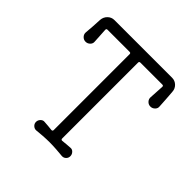

<svg xmlns="http://www.w3.org/2000/svg" viewBox="-187 -876 1047 1047"><g transform="rotate(45 337.0 -352.5)"><path d="M239 11Q226 12 215.5 2.5Q205 -7 205 -21Q205 -35 215.5 -45.5Q226 -56 239 -54Q252 -53 266.5 -52Q281 -51 296 -49Q305 -49 305 -58V-643Q305 -652 296 -652H125Q117 -652 117 -643L122 -558Q124 -543 113 -532Q102 -521 87 -521Q72 -521 61.5 -532Q51 -543 52 -558Q54 -581 56 -608Q58 -635 59 -662Q61 -685 77 -700.5Q93 -716 115 -716H560Q582 -716 598 -700.5Q614 -685 615 -662Q617 -635 619 -608Q621 -581 622 -558Q624 -543 613 -532Q602 -521 587 -521Q572 -521 561.5 -532Q551 -543 552 -558L557 -643Q557 -652 549 -652H379Q370 -652 370 -643V-58Q370 -49 379 -49Q394 -51 408.5 -52Q423 -53 436 -54Q450 -56 460 -45.5Q470 -35 470 -21Q470 -7 460 2.5Q450 12 436 11Q406 8 389 7Q372 6 361 5.5Q350 5 337 5Q323 5 311.5 5.5Q300 6 284 7Q268 8 239 11Z"/></g></svg>

Font: Kiwi Maru Light
Style: Regular
Weight: 300
Designer: Hiroki-Chan
Version: Version 1.100